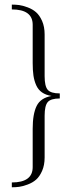

<svg xmlns="http://www.w3.org/2000/svg" viewBox="-20 -669 340 817"><path d="M30.3 107.4Q119.1 107.4 119.1 42V-121.1Q119.1 -184.1 136 -218.3Q152.8 -252.4 199.2 -260.7Q174.8 -264.6 158.7 -275.9Q142.6 -287.1 134 -306.4Q125.5 -325.7 122.3 -347.7Q119.1 -369.6 119.1 -400.4V-563.5Q119.1 -628.9 30.3 -628.9V-649.4Q46.4 -649.4 61.5 -647.5Q76.7 -645.5 97.7 -637.7Q118.7 -629.9 133.5 -616.9Q148.4 -604 159.2 -579.6Q169.9 -555.2 169.9 -522.5V-344.7Q169.9 -302.2 183.1 -286.9Q196.3 -271.5 234.4 -271.5V-250Q196.3 -250 183.1 -234.6Q169.9 -219.2 169.9 -176.8V1Q169.9 33.7 159.2 58.1Q148.4 82.5 133.5 95.5Q118.7 108.4 97.7 116.2Q76.7 124 61.5 126Q46.4 127.9 30.3 127.9Z"/></svg>

Font: Buda
Style: light
Weight: 400
Version: Version 1.002